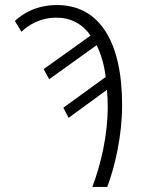

<svg xmlns="http://www.w3.org/2000/svg" viewBox="-20 -741 570 761"><path d="M346 0H405C435 -79 464 -202 464 -324C464 -584 369 -721 206 -721C124 -721 70 -687 39 -658L65 -615C92 -641 138 -671 204 -671C261 -671 307 -646 339 -600L153 -467L175 -427L363 -562C380 -528 393 -484 399 -436L231 -314L252 -274L404 -385C406 -363 407 -340 407 -319C407 -203 380 -91 346 0Z"/></svg>

Font: Noto Sans Mono Condensed Light
Style: Regular
Weight: 300
Width: 3
Designer: Monotype Design Team
Foundry: Monotype Imaging Inc.
Version: Version 2.014